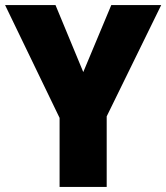

<svg xmlns="http://www.w3.org/2000/svg" viewBox="-20 -734 653 754"><path d="M307 -451 198 -714H0L214 -271V0H399V-277L613 -714H417Z"/></svg>

Font: Noto Sans Arabic SemCond Blk
Style: Regular
Weight: 900
Width: 4
Designer: Monotype Design Team, Nadine Chahine, Nizar Qandah and Khaled Hosny
Foundry: Monotype Imaging Inc.
Version: Version 2.012